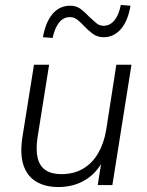

<svg xmlns="http://www.w3.org/2000/svg" viewBox="-20 -746 593 774"><path d="M215 8Q163 8 126.5 -13.5Q90 -35 75 -79Q60 -123 70 -191L117 -485H178L131 -190Q124 -141 132 -108.5Q140 -76 164 -60Q188 -44 227 -44Q278 -44 315 -66Q352 -88 375.5 -128Q399 -168 408 -222L449 -485H510L433 0H374L392 -115H402Q379 -57 330 -24.5Q281 8 215 8ZM192 -593 153 -596Q164 -657 192 -690Q220 -723 263 -723Q289 -723 307 -708.5Q325 -694 341 -677Q355 -664 368 -653Q381 -642 397 -642Q423 -642 441 -663.5Q459 -685 467 -726L506 -723Q496 -662 467.5 -629Q439 -596 398 -596Q372 -596 353 -610.5Q334 -625 319 -641Q306 -655 292.5 -666Q279 -677 262 -677Q236 -677 218.5 -655.5Q201 -634 192 -593Z"/></svg>

Font: Nunito Sans 12pt Light
Style: Italic
Weight: 300
Italic angle: -9°
Designer: Vernon Adams
Foundry: Vernon Adams
Version: Version 3.101;gftools[0.9.27]